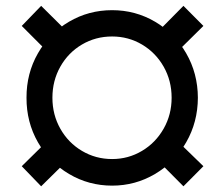

<svg xmlns="http://www.w3.org/2000/svg" viewBox="-20 -638 783 670"><path d="M72.5 -296.9Q72.2 -381.8 112.3 -451.9Q152.4 -522 221 -562.3Q289.6 -602.5 371.3 -602.5Q452.3 -602.5 520.9 -562.3Q589.5 -522 629.8 -451.9Q670.2 -381.8 670.5 -296.9Q670.2 -211.9 629.8 -141.6Q589.5 -71.3 520.8 -30.8Q452.1 9.8 371.3 9.8Q289.8 9.8 221.1 -30.8Q152.4 -71.3 112.3 -141.6Q72.2 -211.9 72.5 -296.9ZM578.9 -296.9Q578.9 -356.4 551.1 -405.3Q523.3 -454.2 475.7 -482.5Q428 -510.7 371.3 -510.7Q313.7 -510.7 266 -482.6Q218.3 -454.5 190.6 -405.5Q162.9 -356.5 162.9 -296.9Q162.9 -237.7 190.6 -188.7Q218.3 -139.7 266.1 -111.4Q313.9 -83 371.3 -83Q427.8 -83 475.4 -111.4Q523 -139.7 551 -188.9Q578.9 -238 578.9 -296.9ZM520.1 -516.4 620.1 -617.6 689.8 -547.5 587.9 -446.9ZM520.1 -88.5 587.9 -157 689.8 -58 620.1 12.1ZM55.9 -58 156.4 -157 225.6 -88.5 123.6 12.1ZM55.9 -547.5 123.6 -617.6 225.6 -516.4 156.4 -446.9Z"/></svg>

Font: Intratopia Thin
Style: Regular
Weight: 100
Designer: Rasmus Andersson
Foundry: rsms
Version: Version 3.000;Glyphs 3.2.3 (3260)